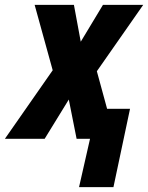

<svg xmlns="http://www.w3.org/2000/svg" viewBox="-72 -569 607 787"><path d="M252 198 297 0H242L210 -161L111 0H-52L144 -281L70 -549H231L259 -398L350 -549H515L325 -277L367 -123H461L393 198Z"/></svg>

Font: Noto Sans Condensed ExtraBold
Style: Italic
Weight: 800
Width: 3
Italic angle: -12°
Designer: Monotype Design Team
Foundry: Monotype Imaging Inc.
Version: Version 2.013; ttfautohint (v1.8.4.7-5d5b)